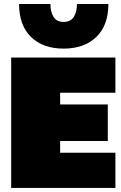

<svg xmlns="http://www.w3.org/2000/svg" viewBox="-20 -928 595 948"><path d="M293.9 -688Q192.4 -688 133.3 -745.4Q74.2 -802.7 74.2 -908.2H229Q229 -870.1 244.1 -845Q259.3 -819.8 293.9 -819.8Q329.1 -819.8 344.5 -844.7Q359.9 -869.6 359.9 -908.2H515.1Q515.1 -802.7 455.6 -745.4Q396 -688 293.9 -688ZM35.2 0V-644H549.8V-470.2H276.9V-412.1H512.2V-231.9H276.9V-173.8H549.8V0Z"/></svg>

Font: Kanit Black
Style: Regular
Weight: 900
Designer: Katatrad Team
Foundry: CadsonDemak
Version: Version 1.000;PS 001.000;hotconv 1.0.88;makeotf.lib2.5.64775